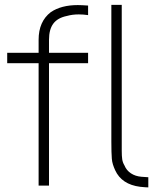

<svg xmlns="http://www.w3.org/2000/svg" viewBox="-20 -786 680 813"><path d="M187.5 -617.5V-562.5H353V-518.5H187.5V0H143.5V-518.5H10.5V-562.5H143.5V-617.5Q143.5 -695 195 -734.5Q239 -764.5 309.5 -764.5Q316.5 -764.5 327.5 -764Q338.5 -763.5 353 -762.5V-722Q333.5 -725 313.5 -725Q286.5 -725 263.5 -718.5Q224 -710.5 205.8 -686Q187.5 -661.5 187.5 -617.5ZM608 7.5Q602.5 7.5 593.8 6.8Q585 6 573.5 5Q495 -5 467.5 -65.5Q462 -77.5 458.2 -89.5Q454.5 -101.5 453.5 -114Q452.5 -126.5 452 -144.5Q451.5 -162.5 451.5 -186.5V-765.5H495.5V-148Q495.5 -125 497.5 -111.5Q499.5 -98 507 -85.5Q515.5 -64.5 534.5 -52Q553.5 -39.5 579 -37.5L608 -35.5Z"/></svg>

Font: Russisch Sans ExtraLight
Style: Regular
Weight: 200
Width: 4
Designer: Michael Sharanda (font) & Cristiano Sobral (main changes)
Foundry: Michael Sharanda
Version: Version 2.00;September 8, 2020;FontCreator 13.0.0.2681 64-bi